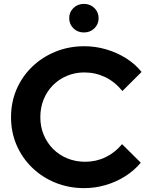

<svg xmlns="http://www.w3.org/2000/svg" viewBox="-20 -946 758 976"><path d="M408.4 10.3Q329.6 10.3 261.8 -17.2Q194 -44.7 143.3 -93.9Q92.6 -143 64.3 -208.5Q36.1 -274 36.1 -350Q36.1 -426.7 64.3 -492.2Q92.6 -557.7 143.6 -606.9Q194.7 -656 262.5 -683.5Q330.3 -711 408.4 -711Q465.6 -711 520 -695Q574.4 -679 620.8 -649.9Q667.2 -620.8 699.7 -580.3L602.2 -483.3Q564.1 -530.3 514.5 -554.1Q464.8 -577.8 408.4 -577.8Q361 -577.8 320.1 -560.4Q279.2 -543.1 248.9 -512.5Q218.7 -481.9 201.8 -440.5Q185 -399.1 185 -350Q185 -301.9 202.2 -260.7Q219.4 -219.5 250.1 -188.6Q280.9 -157.7 322.7 -140.7Q364.5 -123.7 413.3 -123.7Q468.3 -123.7 516.2 -146.7Q564.1 -169.7 600.5 -213.2L695.6 -119Q662.7 -79.4 616.7 -50.2Q570.7 -21 517.2 -5.4Q463.6 10.3 408.4 10.3ZM406.6 -781Q374.4 -781 353.1 -802.1Q331.8 -823.2 331.8 -853.6Q331.8 -884 353.1 -905.1Q374.4 -926.2 406.6 -926.2Q438.7 -926.2 460 -905.1Q481.3 -884 481.3 -853.6Q481.3 -823.2 460 -802.1Q438.7 -781 406.6 -781Z"/></svg>

Font: Red Hat Display VF
Style: Regular
Weight: 300
Designer: Pentagram, MCKL
Foundry: Pentagram, MCKL
Version: Version 1.023